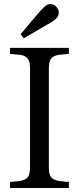

<svg xmlns="http://www.w3.org/2000/svg" viewBox="-20 -939 394 959"><path d="M30 0V-30L71 -34Q96 -37 108.5 -45Q121 -53 125.5 -67Q130 -81 130 -102V-598Q130 -619 125.5 -633Q121 -647 108.5 -655.5Q96 -664 71 -666L30 -670V-700H324V-670L283 -666Q259 -664 246 -655.5Q233 -647 228.5 -633Q224 -619 224 -598V-102Q224 -81 228.5 -67Q233 -53 246 -45Q259 -37 283 -34L324 -30V0ZM99 -748 83 -768 167 -868Q177 -879 186 -889Q195 -899 205 -908Q219 -920 235.5 -918.5Q252 -917 263 -903Q275 -889 273.5 -872.5Q272 -856 258 -844Q248 -835 237 -828.5Q226 -822 212 -814Z"/></svg>

Font: Hedvig Letters Serif 24pt 24pt
Style: Regular
Weight: 400
Version: Version 1.000